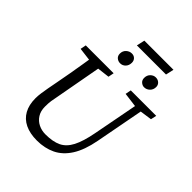

<svg xmlns="http://www.w3.org/2000/svg" viewBox="-266 -1124 1291 1291"><g transform="rotate(45 380.0 -478.0)"><path d="M203 -614 82 -629 90 -670H355L347 -629L222 -614ZM310 15Q243 15 196.5 -7.5Q150 -30 126 -73.5Q102 -117 102 -179Q102 -204 106 -231Q110 -258 115 -286L129 -360Q139 -412 148 -463.5Q157 -515 165.5 -567Q174 -619 182 -670H269L198 -282Q194 -263 190.5 -241.5Q187 -220 187 -185Q187 -143 205.5 -114Q224 -85 254.5 -70Q285 -55 321 -55Q391 -55 435 -76Q479 -97 506.5 -150Q534 -203 552 -298L623 -670H676L601 -274Q581 -168 540.5 -104.5Q500 -41 441.5 -13Q383 15 310 15ZM626 -614 510 -629 518 -670H760L751 -629L646 -614ZM338 -748Q319 -748 305 -760Q291 -772 291 -793Q291 -819 308.5 -835Q326 -851 348 -851Q368 -851 380 -838.5Q392 -826 392 -807Q392 -781 376.5 -764.5Q361 -748 338 -748ZM566 -748Q550 -748 536 -760Q522 -772 522 -793Q522 -819 538.5 -835Q555 -851 576 -851Q596 -851 609.5 -838.5Q623 -826 623 -807Q623 -781 606 -764.5Q589 -748 566 -748ZM333 -913 346 -971H623L610 -913Z"/></g></svg>

Font: Source Serif 4
Style: Italic
Weight: 400
Italic angle: -12°
Designer: Frank Grießhammer
Foundry: Adobe Systems Incorporated
Version: Version 4.004;hotconv 1.0.116;makeotfexe 2.5.65601